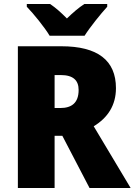

<svg xmlns="http://www.w3.org/2000/svg" viewBox="-20 -947 678 967"><path d="M230 -767H406C433 -810 488 -878 520 -913V-927H405C376 -908 349 -885 317 -854C286 -885 262 -907 232 -927H115V-913C149 -878 205 -809 230 -767ZM289 -714H70V0H255V-263H294L431 0H638L452 -311C523 -354 564 -417 564 -503C564 -643 472 -714 289 -714ZM286 -569C349 -569 376 -542 376 -494C376 -428 340 -403 284 -403H255V-569Z"/></svg>

Font: Noto Sans Sinhala SemiCondensed Black
Style: Regular
Weight: 900
Width: 4
Designer: Jelle Bosma - Monotype Design Team
Foundry: Monotype Imaging Inc.
Version: Version 2.006